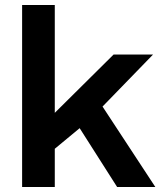

<svg xmlns="http://www.w3.org/2000/svg" viewBox="-20 -744 655 764"><path d="M68 0V-724H198V-295L432 -527H589L388 -320L598 0H446L297 -234L198 -152V0Z"/></svg>

Font: Archivo SemiExpanded SemiBold
Style: Regular
Weight: 600
Width: 6
Designer: Hector Gatti
Foundry: Omnibus-Type
Version: Version 2.001